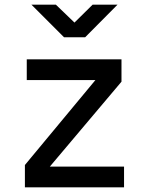

<svg xmlns="http://www.w3.org/2000/svg" viewBox="-20 -805 640 825"><path d="M87 0V-96L390 -461H95V-550H502V-454L194 -89H513V0ZM255 -645 115 -785H220L300 -708L378 -785H485L346 -645Z"/></svg>

Font: Tiny Medium
Style: Regular
Weight: 500
Monospace: yes
Designer: Philipp Nurullin, Konstantin Bulenkov
Foundry: JetBrains
Version: Version 2.251; ttfautohint (v1.8.4.7-5d5b)